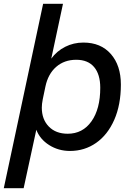

<svg xmlns="http://www.w3.org/2000/svg" viewBox="-46 -785 693 1015"><path d="M182 -765H287L225 -475Q254 -515 298.5 -537.5Q343 -560 395 -560Q487 -560 540 -499.5Q593 -439 593 -338Q593 -231 558 -151.5Q523 -72 462 -29.5Q401 13 324 13Q263 13 214 -18Q165 -49 146 -99L79 210H-26ZM175 -216Q175 -154 212 -116Q249 -78 312 -78Q391 -78 437.5 -143.5Q484 -209 484 -321Q484 -392 451.5 -430.5Q419 -469 357 -469Q294 -469 251 -431.5Q208 -394 194 -327L180 -260Q175 -235 175 -216Z"/></svg>

Font: Application Medium
Style: Italic
Weight: 500
Italic angle: -12°
Designer: Wei Huang
Foundry: Wei Huang
Version: Version 0.012